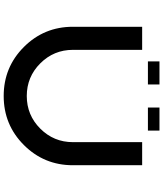

<svg xmlns="http://www.w3.org/2000/svg" viewBox="58 -942 884 1040"><g transform="rotate(90 500.0 -422.0)"><path d="M125 -375V-750H250V-375Q250 -271.5 323.2 -198.2Q396.5 -125 500 -125Q603.5 -125 676.8 -198.2Q750 -271.5 750 -375V-750H875V-375Q875 -218.8 765.6 -109.4Q656.2 0 500 0Q343.8 0 234.4 -109.4Q125 -218.8 125 -375ZM687.5 -781.2H562.5V-843.8H687.5ZM437.5 -781.2H312.5V-843.8H437.5Z"/></g></svg>

Font: Xanmono
Style: Regular
Weight: 400
Designer: GGBotNet
Foundry: GGBotNet
Version: 1.00